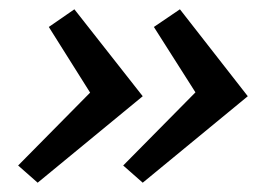

<svg xmlns="http://www.w3.org/2000/svg" viewBox="-20 -417 594 413"><path d="M287 -24 245 -61 407 -225V-208L311 -359L367 -397L513 -210ZM61 -24 19 -61 181 -225 180 -208 85 -359 140 -397 287 -210Z"/></svg>

Font: Ysabeau Office SemiBold
Style: Italic
Weight: 600
Italic angle: -12°
Designer: Christian Thalmann (Catharsis Fonts)
Version: Version 2.001;gftools[0.9.30]; featfreeze: tnum,lnum,ss02